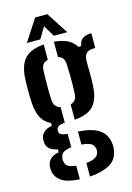

<svg xmlns="http://www.w3.org/2000/svg" viewBox="-140 -838 747 1090"><g transform="rotate(-15 233.5 -292.5)"><path d="M188.4 184.5Q117.6 180.9 84 158.4Q50.4 135.8 44 99.9Q43 93.6 42.3 84.9Q41.6 76.1 42.7 69Q45.4 43.9 63.1 26.9Q80.8 9.9 111.9 5.3V-12.2Q51.8 -22.8 46.4 -67.2Q45.4 -76.6 45.8 -81.7Q46.2 -86.8 46.4 -93.6Q48.6 -114.1 66.6 -130.2Q84.6 -146.3 112.8 -149.5V-166.8Q76.2 -183.2 58.1 -217.5Q40 -251.8 36.7 -305.2Q35.7 -328.2 35.2 -346.3Q34.7 -364.4 34.8 -380.7Q34.9 -397.1 35.4 -414.5Q35.9 -432 36.7 -453Q41.9 -529.3 77.3 -565.9Q112.7 -602.4 188.4 -607.7V-518.2Q168.8 -513.6 159.2 -500.6Q149.5 -487.6 148.8 -465.2Q147.8 -437.1 147.3 -406.9Q146.8 -376.8 147.1 -347.6Q147.3 -318.4 148.8 -292.6Q150 -270.2 160.3 -257.2Q170.6 -244.3 189.1 -239.5V-148.1Q161.6 -146.1 150.3 -138.3Q139.1 -130.4 139.1 -116.7Q139.1 -116 139.1 -114.8Q139.1 -113.7 139.1 -112.5Q139.1 -98.9 149.1 -92.1Q159.1 -85.3 188.4 -82.9V-3.5Q160.1 -1.2 143.9 8.7Q127.7 18.6 124.4 38Q122.5 44.2 122.8 51.3Q123.1 58.4 124.4 64.1Q128.2 84.1 144.3 93.2Q160.5 102.2 188.4 104.5ZM248 184.2V104.7Q278.8 101.7 298.3 91.9Q317.8 82.2 322.3 62.4Q325 55.1 324.7 48.6Q324.5 42.1 321.5 34.3Q317.5 15.1 297.9 7Q278.3 -1.2 248 -3.6V-80.4Q328.4 -75.4 369.7 -48.2Q411.1 -21.1 418.4 32.2Q419.5 39.1 419.9 49.4Q420.3 59.6 418.4 70.9Q411.1 129.5 364.2 154.8Q317.3 180.1 248 184.2ZM248 -149.9V-239.7Q265.5 -244.8 275 -257Q284.6 -269.1 285.8 -290.5Q287.3 -316.6 287.7 -346.3Q288.1 -376 287.5 -406.9Q286.8 -437.9 285.3 -467.4Q284.1 -488.5 275.2 -500.9Q266.3 -513.3 248 -517.9V-607.7Q342.3 -601.4 374.3 -544.2H391.8Q395 -572.2 413.7 -586Q432.4 -599.7 465.9 -600V-512.6H452.5Q427.4 -512.6 413.2 -498.8Q398.9 -485 398.9 -451.8V-425.1Q399.4 -402.3 399.5 -384.3Q399.7 -366.3 399.4 -347.8Q399.2 -329.3 397.9 -305.2Q393.3 -228.9 358.8 -192.2Q324.3 -155.5 248 -149.9ZM98 -640.8 180.9 -768.8H252.6L335.5 -640.8H256.7L216.8 -707.5L177 -640.8Z"/></g></svg>

Font: Big Shoulders Stencil Text Thin
Style: Regular
Weight: 100
Designer: Patric King
Foundry: XO Type Co
Version: Version 2.001